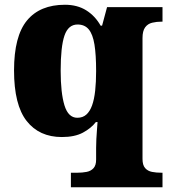

<svg xmlns="http://www.w3.org/2000/svg" viewBox="-20 -566 713 807"><path d="M278 221V160H304Q326 160 344 156.5Q362 153 373 141Q384 129 384 105V56Q384 38 385 18.5Q386 -1 387.5 -19.5Q389 -38 390 -53H383Q363 -27 328.5 -8.5Q294 10 240 10Q145 10 92 -57.5Q39 -125 39 -270Q39 -414 93.5 -480Q148 -546 253 -546Q305 -546 342.5 -522.5Q380 -499 403 -458H409L430 -536H663V-475H659Q638 -475 619.5 -470.5Q601 -466 590 -451Q579 -436 579 -406V102Q579 128 590 140.5Q601 153 619 156.5Q637 160 659 160H663V221ZM305 -71Q328 -71 343 -84.5Q358 -98 367 -123Q376 -148 380 -184.5Q384 -221 384 -267Q384 -336 377 -379Q370 -422 353 -442.5Q336 -463 306 -463Q267 -463 251 -416.5Q235 -370 235 -269Q235 -175 251 -123Q267 -71 305 -71Z"/></svg>

Font: Noto Rashi Hebrew Black
Style: Regular
Weight: 900
Version: Version 1.006